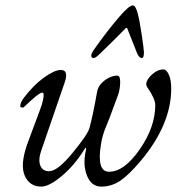

<svg xmlns="http://www.w3.org/2000/svg" viewBox="-20 -677 654 711"><path d="M443 -570Q403 -529 350 -478Q334 -462 327 -462Q318 -462 318 -471Q318 -478 325 -489Q377 -563 422 -615Q458 -657 472 -657Q482 -657 490 -627Q497 -601 505 -547Q513 -493 513 -483Q513 -462 505 -462Q496 -462 488 -479Q464 -539 452 -570Q449 -578 443 -570ZM354 -143Q337 -41 384 -41Q440 -41 497.5 -124Q555 -207 555 -288Q555 -311 526 -353Q519 -363 523 -374Q529 -390 547.5 -405Q566 -420 585 -420Q596 -420 605 -401Q614 -382 614 -349Q614 -215 500 -80Q457 -29 425 -7.5Q393 14 355 14Q318 14 302 -27Q286 -68 298 -120Q300 -130 297.5 -129.5Q295 -129 290 -120Q255 -64 208.5 -25Q162 14 133 14Q90 14 72 -25.5Q54 -65 80 -141L128 -270Q132 -280 135 -290Q138 -300 140 -310.5Q142 -321 141.5 -327.5Q141 -334 136 -334Q124 -334 68 -280Q66 -278 60.5 -279Q55 -280 55 -283Q55 -297 67 -313Q103 -361 142.5 -389.5Q182 -418 205 -418Q235 -418 220 -373L133 -120Q121 -86 129 -64.5Q137 -43 162 -43Q193 -43 248.5 -110.5Q304 -178 311 -202Q324 -249 339 -334Q342 -356 359 -372Q386 -397 416 -397Q426 -395 425 -369Q424 -343 416 -322Q409 -304 400.5 -280.5Q392 -257 386 -241Q380 -225 375 -214Q359 -177 354 -143Z"/></svg>

Font: EB Garamond 12
Style: Italic
Weight: 400
Italic angle: -17°
Version: Version 0.016; ttfautohint (v1.8.4)